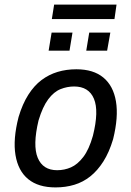

<svg xmlns="http://www.w3.org/2000/svg" viewBox="-20 -808 573 837"><path d="M222 9Q147 9 103 -27Q59 -63 47.5 -132Q36 -201 61 -298Q78 -355 103.5 -395Q129 -435 161 -459Q193 -483 231 -494.5Q269 -506 313 -506Q387 -506 430.5 -470Q474 -434 485.5 -366Q497 -298 473 -201Q456 -144 430.5 -104Q405 -64 373.5 -39Q342 -14 304 -2.5Q266 9 222 9ZM229 -66Q261 -66 289.5 -78.5Q318 -91 343 -123.5Q368 -156 385 -216Q412 -324 389.5 -377.5Q367 -431 303 -431Q273 -431 244 -419.5Q215 -408 190.5 -375.5Q166 -343 148 -283Q122 -174 144.5 -120Q167 -66 229 -66ZM206 -725 216 -788H488L479 -725ZM192 -587 205 -666H296L283 -587ZM356 -587 369 -666H461L447 -587Z"/></svg>

Font: Nunito Sans 7pt Condensed Medium
Style: Italic
Weight: 500
Width: 3
Italic angle: -9°
Designer: Vernon Adams
Foundry: Vernon Adams
Version: Version 3.101;gftools[0.9.27]